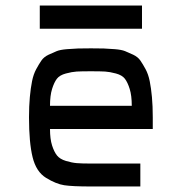

<svg xmlns="http://www.w3.org/2000/svg" viewBox="-20 -675 658 695"><path d="M124 -571V-655H494V-571ZM309 0Q242 0 212.5 -4.5Q183 -9 147 -31Q111 -53 98 -106Q85 -159 85 -250Q85 -291 88 -323.5Q91 -356 96 -381Q101 -406 111 -424.5Q121 -443 130 -456Q139 -469 156 -477Q173 -485 185.5 -490Q198 -495 222 -497Q246 -499 262.5 -499.5Q279 -500 309 -500Q339 -500 355.5 -499.5Q372 -499 396 -497Q420 -495 432.5 -490Q445 -485 462 -477Q479 -469 488 -456Q497 -443 507 -424.5Q517 -406 522 -381Q527 -356 530 -323.5Q533 -291 533 -250V-208H161Q161 -172 168.5 -148.5Q176 -125 186.5 -112Q197 -99 218.5 -92.5Q240 -86 258 -84.5Q276 -83 309 -83H488V0ZM161 -292H457Q457 -329 449.5 -353Q442 -377 432 -390Q422 -403 399.5 -409Q377 -415 360.5 -416Q344 -417 309 -417Q274 -417 257.5 -416Q241 -415 218.5 -409Q196 -403 186 -390Q176 -377 168.5 -353Q161 -329 161 -292Z"/></svg>

Font: Hermit Light
Style: Regular
Weight: 300
Designer: Pablo Caro
Version: Version 2.000;PS 002.000;hotconv 1.0.88;makeotf.lib2.5.64775